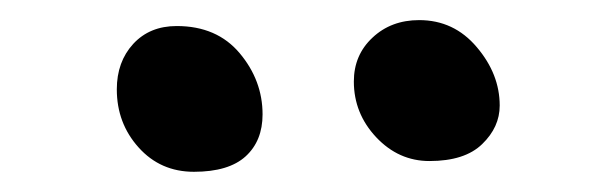

<svg xmlns="http://www.w3.org/2000/svg" viewBox="-20 -750 613 191"><path d="M407.2 -589.8Q376.5 -589.8 354.2 -613.5Q332 -637.2 332 -668.9Q332 -695.3 350.6 -712.6Q369.1 -730 397 -730Q431.6 -730 454.3 -703.1Q477.1 -676.3 477.1 -645Q477.1 -623.5 459.7 -606.7Q442.4 -589.8 407.2 -589.8ZM172.9 -579.1Q139.6 -579.1 117.9 -603.3Q96.2 -627.4 96.2 -661.1Q96.2 -688.5 112.5 -706.3Q128.9 -724.1 155.8 -724.1Q195.8 -724.1 218.5 -697Q241.2 -669.9 241.2 -636.2Q241.2 -609.9 224.4 -594.5Q207.5 -579.1 172.9 -579.1Z"/></svg>

Font: Shantell Sans Irregular
Style: Regular
Weight: 400
Designer: Stephen Nixon, Anya Danilova, Shantell Martin
Foundry: Arrow Type
Version: Version 1.006;[9816181b4]